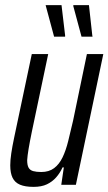

<svg xmlns="http://www.w3.org/2000/svg" viewBox="-20 -721 423 749"><path d="M111 8Q78 8 58 -0.5Q38 -9 29 -27.5Q20 -46 20 -76Q20 -96 24 -123Q28 -150 35 -183L104 -510H168L104 -206Q96 -167 91.5 -140Q87 -113 86 -96Q86 -77 91.5 -67Q97 -57 109.5 -53.5Q122 -50 141 -50Q171 -50 191 -65Q211 -80 224 -107Q237 -134 246 -170.5Q255 -207 265 -250L319 -510H383L276 0H219L229 -68H224Q214 -46 199 -29Q184 -12 163 -2Q142 8 111 8ZM191 -578 159 -697 158 -701H220L234 -583V-578ZM298 -578 266 -697V-701H327L340 -583L341 -578Z"/></svg>

Font: Saira ExtraCondensed
Style: Italic
Weight: 400
Width: 2
Italic angle: -12°
Designer: Hector Gatti with collaboration of the Omnibus-Type team
Foundry: Omnibus-Type
Version: Version 1.101